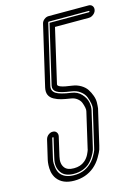

<svg xmlns="http://www.w3.org/2000/svg" viewBox="-143 -872 834 1143"><g transform="rotate(-15 274.5 -300.0)"><path d="M169 193Q98 193 65 149Q58 140 53 128Q48 116 46 105.5Q44 95 43.5 83.5Q43 72 43.5 63.5Q44 55 45 46.5Q46 38 47 35Q48 32 48 30L75 -86Q76 -91 78 -95Q80 -99 82.5 -102.5Q85 -106 88 -109Q91 -112 95 -114.5Q99 -117 103 -119Q107 -121 111 -121.5Q115 -122 119 -122Q134 -122 142 -111.5Q150 -101 147 -86L120 31Q110 74 129 99Q145 121 186 121Q227 121 253 99Q262 92 269.5 82Q277 72 281 64Q285 56 288.5 47.5Q292 39 293 35.5Q294 32 294 30L344 -186Q347 -195 344 -210.5Q341 -226 335 -241.5Q329 -257 313 -269.5Q297 -282 275 -285Q242 -290 219 -295.5Q196 -301 175 -312.5Q154 -324 146 -342.5Q138 -361 144 -388L230 -757Q233 -772 246 -782.5Q259 -793 274 -793H520Q535 -793 543 -782.5Q551 -772 548 -757Q546 -747 539 -739Q532 -731 522.5 -726Q513 -721 503 -721H294L217 -388Q212 -368 301 -357Q331 -353 354.5 -339Q378 -325 390.5 -306Q403 -287 411 -264.5Q419 -242 418.5 -222Q418 -202 416 -186L366 29Q364 39 359.5 53Q355 67 337 97.5Q319 128 293 150Q241 193 169 193ZM107 -86 80 30Q78 37 76.5 48Q75 59 78 84.5Q81 110 93 127Q119 161 177 161Q235 161 275 127Q296 110 311 84.5Q326 59 329.5 48Q333 37 334 30L384 -186Q389 -201 385 -223.5Q381 -246 372.5 -267Q364 -288 342 -304.5Q320 -321 290 -325Q222 -334 200.5 -348.5Q179 -363 184 -388L269 -753H511Q515 -753 516 -757Q517 -761 513 -761H267Q263 -761 262 -757L176 -388Q170 -358 195 -342Q220 -326 287 -317Q324 -312 347 -287Q370 -262 375.5 -235Q381 -208 376 -186L326 30Q326 32 322 45.5Q318 59 304 82Q290 105 271 122Q233 153 178.5 153Q124 153 101 122Q74 86 88 31L115 -86Q116 -90 112 -90Q108 -90 107 -86Z"/></g></svg>

Font: Soda Fountain
Style: InlineOblique
Weight: 400
Version: Version 1.0